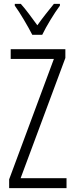

<svg xmlns="http://www.w3.org/2000/svg" viewBox="-20 -967 382 987"><path d="M322 0H27V-45L257 -664H35V-714H316V-669L86 -51H322ZM146 -788Q128 -823 102.5 -866Q77 -909 56 -938V-947H87Q106 -926 128.5 -896Q151 -866 172 -837Q194 -868 213 -892Q232 -916 257 -947H288V-938Q265 -907 239.5 -865Q214 -823 197 -788Z"/></svg>

Font: Noto Sans Myanmar ExtraCondensed Light
Style: Regular
Weight: 300
Width: 2
Designer: Monotype Design Team
Foundry: Monotype Imaging Inc.
Version: Version 2.107; ttfautohint (v1.8.4.7-5d5b)